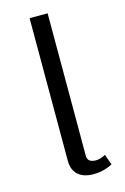

<svg xmlns="http://www.w3.org/2000/svg" viewBox="-111 -752 530 813"><g transform="rotate(-15 154.0 -346.0)"><path d="M279.2 -12.5Q240.8 8.3 195.8 8.3Q151.7 8.3 127.9 -13.3Q104.2 -35 104.2 -75V-700H183.3V-75Q183.3 -45.8 220.8 -45.8Q240 -45.8 262.5 -58.3Z"/></g></svg>

Font: BoonBaan
Style: Regular
Weight: 400
Designer: Sungsit Sawaiwan
Foundry: FontUni
Version: Version 2.0